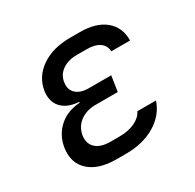

<svg xmlns="http://www.w3.org/2000/svg" viewBox="-128 -697 856 843"><g transform="rotate(-30 300.0 -275.0)"><path d="M282 7H235Q143 7 96.5 -36Q50 -79 61 -152Q71 -211 112.5 -248Q154 -285 218 -289V-293Q160 -297 131 -328.5Q102 -360 110 -413Q121 -478 178.5 -517.5Q236 -557 324 -557H374Q456 -557 501.5 -519Q547 -481 546 -415H451Q450 -444 427 -460.5Q404 -477 362 -477H312Q268 -477 238.5 -456.5Q209 -436 204 -401Q198 -366 220 -345Q242 -324 285 -324H398L386 -246H275Q227 -246 195.5 -222.5Q164 -199 157 -159Q151 -119 175.5 -96Q200 -73 248 -73H295Q342 -73 374.5 -89Q407 -105 418 -130H513Q492 -67 430.5 -30Q369 7 282 7Z"/></g></svg>

Font: JetBrains Mono NL
Style: Italic
Weight: 400
Italic angle: -9°
Monospace: yes
Designer: Philipp Nurullin, Konstantin Bulenkov
Foundry: JetBrains
Version: Version 2.305; ttfautohint (v1.8.4.7-5d5b)